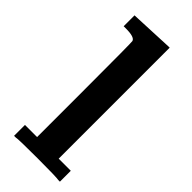

<svg xmlns="http://www.w3.org/2000/svg" viewBox="-227 -733 773 773"><g transform="rotate(45 159.5 -347.0)"><path d="M43 -686Q74 -687 135 -690L226 -694H232V-62H301V0H292Q278 -3 170 -3Q62 -3 49 0H40V-62H109V-332Q109 -601 107 -607Q102 -624 53 -624H40V-686Z"/></g></svg>

Font: KaTeX_Main
Style: Bold
Weight: 700
Version: Version